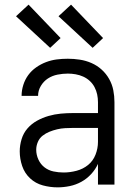

<svg xmlns="http://www.w3.org/2000/svg" viewBox="-20 -795 590 827"><path d="M228 12Q196 12 164.5 3.5Q133 -5 109.5 -27Q86 -49 75.5 -80Q65 -111 65 -143Q65 -169 73 -195.5Q81 -222 98.5 -242Q116 -262 139.5 -275Q163 -288 189 -295.5Q215 -303 241.5 -305.5Q268 -308 295 -308H402V-355Q402 -372 398.5 -388.5Q395 -405 387 -420Q379 -435 366.5 -446.5Q354 -458 338.5 -465Q323 -472 306 -475Q289 -478 272 -478Q250 -478 227.5 -473.5Q205 -469 186.5 -457Q168 -445 156 -425Q144 -405 144 -382H73Q73 -406 80.5 -429.5Q88 -453 102 -472Q116 -491 136 -505Q156 -519 178.5 -527.5Q201 -536 224.5 -539Q248 -542 272 -542Q298 -542 324 -538Q350 -534 374 -523.5Q398 -513 417.5 -495.5Q437 -478 450 -455Q463 -432 468 -406.5Q473 -381 473 -355V0H402V-89Q391 -65 372.5 -45Q354 -25 330.5 -12Q307 1 280.5 6.5Q254 12 228 12ZM254 -52Q282 -52 310 -59.5Q338 -67 359.5 -84.5Q381 -102 391.5 -129Q402 -156 402 -184V-244H295Q278 -244 260.5 -243Q243 -242 226 -238Q209 -234 193 -227.5Q177 -221 163.5 -210.5Q150 -200 143 -183.5Q136 -167 136 -150Q136 -128 145.5 -107.5Q155 -87 172 -74Q189 -61 210.5 -56.5Q232 -52 254 -52ZM379 -589 232 -725 286 -775 424 -631ZM196 -589 49 -725 103 -775 241 -631Z"/></svg>

Font: Lode Term
Style: Regular
Weight: 400
Monospace: yes
Designer: Belleve Invis
Foundry: Belleve Invis
Version: Version 29.2.0